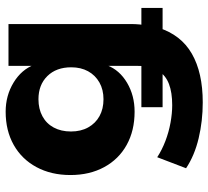

<svg xmlns="http://www.w3.org/2000/svg" viewBox="-49 -497 737 679"><g transform="rotate(-90 319.5 -157.5)"><path d="M297 191Q231 191 170 176.5Q109 162 64 132L103 30Q129 47 160.5 59Q192 71 225 77Q258 83 287 83Q332 83 362 71.5Q392 60 407 36L417 49H280V-26H438L422 -2Q424 -11 425 -19.5Q426 -28 426 -39V-147H428Q411 -103 366 -76.5Q321 -50 264 -50Q197 -50 146.5 -78Q96 -106 68 -157.5Q40 -209 40 -277Q40 -345 68 -397Q96 -449 146.5 -477.5Q197 -506 264 -506Q321 -506 367 -478Q413 -450 430 -405L426 -403V-496H574V-64Q574 -47 572.5 -32Q571 -17 569 -2L560 -26H631V49H542L561 34Q536 114 469 152.5Q402 191 297 191ZM308 -160Q342 -160 367.5 -174.5Q393 -189 407 -214.5Q421 -240 421 -274Q421 -327 390 -358.5Q359 -390 308 -390Q274 -390 248 -376Q222 -362 208 -336Q194 -310 194 -275Q194 -240 208.5 -214Q223 -188 248.5 -174Q274 -160 308 -160Z"/></g></svg>

Font: Nunito Sans 10pt ExtraBold
Style: Regular
Weight: 800
Designer: Vernon Adams
Foundry: Vernon Adams
Version: Version 3.101;gftools[0.9.27]